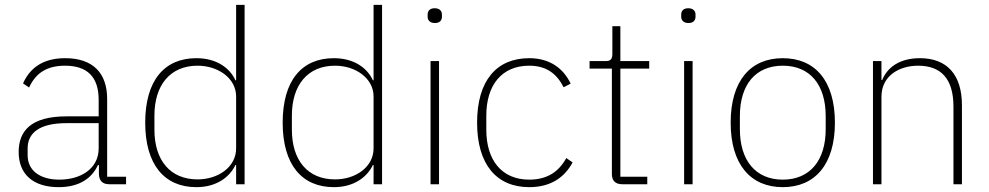

<svg xmlns="http://www.w3.org/2000/svg" viewBox="-20 -760 4080 792"><path d="M500 0V-31H422V-352C422 -460 362 -520 249 -520C155 -520 103 -478 75 -416L100 -399C128 -460 175 -489 248 -489C339 -489 387 -444 387 -348V-280H254C108 -280 57 -220 57 -133C57 -41 117 12 222 12C310 12 360 -27 384 -79H388V-42C389 -15 402 0 431 0ZM225 -19C148 -19 94 -54 94 -120V-148C94 -211 142 -252 254 -252H387V-148C387 -64 313 -19 225 -19Z M954 0H989V-740H954V-429H951C929 -478 875 -520 790 -520C658 -520 579 -428 579 -254C579 -81 658 12 790 12C875 12 928 -31 951 -79H954ZM795 -20C682 -20 617 -99 617 -225V-283C617 -409 682 -489 795 -489C880 -489 954 -437 954 -362V-148C954 -71 880 -20 795 -20Z M1521 0H1556V-740H1521V-429H1518C1496 -478 1442 -520 1357 -520C1225 -520 1146 -428 1146 -254C1146 -81 1225 12 1357 12C1442 12 1495 -31 1518 -79H1521ZM1362 -20C1249 -20 1184 -99 1184 -225V-283C1184 -409 1249 -489 1362 -489C1447 -489 1521 -437 1521 -362V-148C1521 -71 1447 -20 1362 -20Z M1774 -665C1795 -665 1803 -677 1803 -691V-700C1803 -714 1794 -726 1773 -726C1752 -726 1744 -714 1744 -700V-691C1744 -677 1753 -665 1774 -665ZM1756 0H1791V-508H1756Z M2163 12C2253 12 2309 -29 2342 -90L2316 -108C2285 -52 2238 -19 2163 -19C2049 -19 1986 -100 1986 -225V-283C1986 -408 2049 -489 2163 -489C2233 -489 2276 -457 2305 -400L2334 -415C2304 -478 2248 -520 2163 -520C2028 -520 1948 -427 1948 -254C1948 -82 2028 12 2163 12Z M2650 0V-31H2539V-477H2658V-508H2539V-652H2506V-539C2506 -517 2500 -508 2478 -508H2412V-477H2504V-42C2504 -15 2518 0 2547 0Z M2820 -665C2841 -665 2849 -677 2849 -691V-700C2849 -714 2840 -726 2819 -726C2798 -726 2790 -714 2790 -700V-691C2790 -677 2799 -665 2820 -665ZM2802 0H2837V-508H2802Z M3209 12C3342 12 3424 -82 3424 -254C3424 -427 3342 -520 3209 -520C3076 -520 2994 -427 2994 -254C2994 -82 3076 12 3209 12ZM3209 -19C3097 -19 3032 -98 3032 -227V-281C3032 -411 3097 -489 3209 -489C3321 -489 3386 -411 3386 -281V-227C3386 -98 3321 -19 3209 -19Z M3616 0V-361C3616 -447 3689 -489 3767 -489C3861 -489 3913 -436 3913 -320V0H3948V-326C3948 -452 3886 -520 3775 -520C3687 -520 3639 -479 3619 -430H3616V-508H3581V0Z"/></svg>

Font: IBM Plex Arabic ExtraLight
Style: Regular
Weight: 200
Designer: Mike Abbink, Paul van der Laan, Pieter van Rosmalen, Wael Morcos, Khajak Apelian
Foundry: Bold Monday
Version: Version 1.0